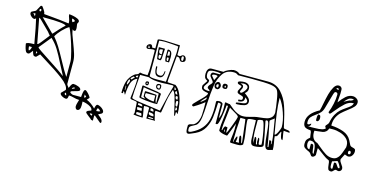

<svg xmlns="http://www.w3.org/2000/svg" viewBox="-103 -1552 4535 2304"><g transform="rotate(15 2165.0 -400.0)"><path d="M1127 120V184Q1121 184 1118 183L1104 180Q1104 180 1091 167Q1084 161 1065.5 147.5Q1047 134 1035.5 123Q1024 112 1024 107Q1024 94 1038 87Q1052 80 1063 77Q1074 74 1077 73V67Q1077 47 1052.5 30.5Q1028 14 996.5 4.5Q965 -5 948 -5Q948 1 949 12Q950 23 950 41Q950 108 911 108Q899 108 891.5 95.5Q884 83 884 70Q884 50 896 12Q901 -2 904 -13Q885 -13 866.5 -16.5Q848 -20 833 -24Q795 -34 774 -34Q771 -34 769.5 -20Q768 -6 763 4Q758 14 744 14Q724 14 697 -1Q670 -16 670 -34Q670 -39 671 -40L717 -87Q718 -87 718 -90Q718 -143 625.5 -213Q533 -283 387 -372Q335 -404 311 -420L271 -380L259 -379Q242 -379 234.5 -391.5Q227 -404 223 -419Q219 -434 217 -440Q213 -436 201 -420Q192 -407 184.5 -400Q177 -393 165 -393Q143 -393 132 -420Q121 -447 116.5 -470.5Q112 -494 111 -500Q115 -512 142 -516Q169 -520 199 -520H211L177 -707Q169 -745 161.5 -779.5Q154 -814 151 -827Q146 -818 142 -815.5Q138 -813 131 -813Q112 -813 91 -832.5Q70 -852 70 -870V-871Q70 -883 78 -889Q86 -895 102 -901Q111 -905 119.5 -909.5Q128 -914 131 -920L164 -980Q167 -985 169 -986Q171 -987 177 -987H184Q193 -978 212 -949.5Q231 -921 231 -904V-900L263 -897Q451 -881 544 -867L545 -880Q545 -891 541.5 -904Q538 -917 534 -928Q529 -940 525.5 -952.5Q522 -965 522 -976Q539 -976 572 -969.5Q605 -963 631 -950.5Q657 -938 657 -919Q657 -912 644 -890Q644 -879 647 -868Q651 -850 651 -831Q651 -799 635 -799Q626 -799 620 -802Q614 -805 611 -813Q610 -811 610 -807Q613 -781 624 -747.5Q635 -714 655 -664Q685 -586 701 -534Q717 -482 717 -433V-160Q717 -153 744 -120Q747 -125 754 -141Q761 -157 770 -169Q779 -181 789 -181Q817 -181 851 -167.5Q885 -154 885 -133Q885 -122 871 -115.5Q857 -109 828 -102Q803 -96 790 -91Q777 -86 777 -77Q777 -70 793 -61.5Q809 -53 817 -53H917Q918 -58 920 -82.5Q922 -107 928 -127Q934 -147 947 -147Q954 -147 971.5 -131Q989 -115 1003.5 -95.5Q1018 -76 1018 -70Q1018 -67 991 -40Q1053 -14 1104 40Q1105 37 1108 22.5Q1111 8 1117.5 -3Q1124 -14 1133 -14Q1147 -14 1168 -3.5Q1189 7 1204 23Q1219 39 1219 53Q1219 65 1210.5 72Q1202 79 1187 85Q1180 88 1175 91Q1170 94 1170 97Q1172 99 1201.5 123Q1231 147 1231 174Q1231 187 1220 187H1217L1137 120ZM165 -933Q165 -919 177 -919Q182 -919 185 -923Q188 -927 188 -933Q188 -940 185 -944.5Q182 -949 177 -949Q165 -949 165 -933ZM584 -893Q603 -904 611 -913Q605 -923 593 -929Q581 -935 570 -935Q570 -917 584 -893ZM131 -845V-879H103ZM384 -700H391Q396 -704 397 -707L451 -767Q463 -780 486.5 -804Q510 -828 517 -833Q488 -860 261 -860H224ZM244 -533Q244 -532 247 -532Q258 -532 283.5 -565Q309 -598 311 -600Q318 -611 338 -634L364 -667Q360 -671 347 -687Q334 -703 331 -707L301 -737Q205 -833 204 -833L185 -843ZM575 -425Q609 -362 633 -320.5Q657 -279 684 -240V-433Q684 -465 661 -552Q638 -639 608.5 -722.5Q579 -806 564 -827Q523 -803 481 -758.5Q439 -714 417 -673Q460 -623 493 -569Q526 -515 575 -425ZM438 -378Q499 -338 558 -298.5Q617 -259 637 -240Q638 -241 638 -243Q638 -246 635.5 -250Q633 -254 631 -260Q615 -288 571 -374Q523 -471 484 -534Q445 -597 391 -647L317 -556L271 -500Q270 -499 270 -497Q270 -490 311 -462Q352 -434 438 -378ZM164 -433H167Q176 -433 184 -451Q192 -469 192 -480H156Q156 -457 164 -433ZM257 -418Q262 -418 266.5 -422Q271 -426 271 -431V-433L257 -447ZM784 -120H791Q799 -123 817 -133V-142Q802 -142 795.5 -138Q789 -134 784 -120ZM952 -57Q967 -57 976 -71L952 -94ZM739 -25Q739 -41 727 -57Q721 -53 717 -47V-43Q717 -35 724 -30Q731 -25 739 -25ZM1136 62Q1167 62 1184 53Q1173 41 1165 33.5Q1157 26 1147 26Q1141 26 1138.5 38Q1136 50 1136 62ZM1100 129V108H1068Q1079 129 1100 129Z M1587 -33 1580 -160Q1579 -169 1568 -172.5Q1557 -176 1536 -178Q1515 -179 1504 -182.5Q1493 -186 1493 -196V-200Q1497 -237 1500 -258Q1501 -270 1507 -325.5Q1513 -381 1513 -430V-440Q1458 -417 1440.5 -359.5Q1423 -302 1420 -220H1413Q1412 -228 1405.5 -239.5Q1399 -251 1390 -253V-227H1371Q1371 -311 1389 -370Q1407 -429 1460 -473Q1474 -486 1492 -490Q1502 -493 1508 -497Q1514 -501 1520 -513Q1522 -518 1527 -520Q1545 -515 1558 -514Q1571 -513 1593 -513H1620Q1628 -558 1628 -657L1627 -820L1620 -827L1601 -828Q1590 -828 1572 -824Q1555 -819 1542 -819Q1519 -819 1519 -844Q1519 -858 1532.5 -869.5Q1546 -881 1561 -881Q1572 -881 1579 -870Q1586 -859 1587 -847H1627V-953Q1627 -967 1706 -967H1718Q1750 -967 1812 -963Q1872 -959 1903 -959V-840Q1903 -837 1915.5 -835Q1928 -833 1934 -833Q1939 -833 1950.5 -843.5Q1962 -854 1974 -854Q1992 -854 2003 -839Q2014 -824 2014 -803Q2014 -789 2001 -781Q1988 -773 1973 -773Q1961 -773 1955.5 -778Q1950 -783 1945 -794Q1939 -807 1931 -813.5Q1923 -820 1903 -820H1900Q1892 -736 1887 -674Q1884 -640 1880.5 -599.5Q1877 -559 1873 -527V-493Q1889 -493 1917 -490L1960 -487H1973Q2014 -461 2040 -403Q2066 -345 2077.5 -279Q2089 -213 2089 -157Q2081 -157 2077 -165.5Q2073 -174 2071 -174L2067 -172L2063 -170V-127H2053Q2049 -141 2046 -156.5Q2043 -172 2039 -188Q2019 -282 2000.5 -344Q1982 -406 1960 -420Q1938 -366 1927.5 -319.5Q1917 -273 1905 -196L1893 -127Q1891 -121 1887 -120H1884Q1868 -120 1853 -123Q1833 -125 1822 -125L1820 -107L1840 -20Q1848 -15 1848 -7H1740V-140Q1737 -142 1729 -144Q1721 -146 1713 -147L1675 -145Q1675 -122 1685 -74Q1686 -68 1690 -46Q1694 -24 1694 -5Q1616 -5 1580 -13V-20Q1581 -23 1583.5 -27Q1586 -31 1587 -33ZM1647 -947V-513Q1647 -492 1747 -492Q1769 -492 1778.5 -492.5Q1788 -493 1790 -493H1853L1887 -860V-940Q1887 -943 1813.5 -948.5Q1740 -954 1719 -954Q1703 -954 1675 -952Q1647 -950 1647 -947ZM1783 -874Q1833 -874 1833 -796Q1833 -780 1831 -752L1829 -727H1787Q1782 -727 1777 -749.5Q1772 -772 1772 -784L1773 -817V-867Q1777 -874 1783 -874ZM1664 -873H1740V-867L1738 -831Q1734 -747 1733 -747L1727 -727Q1725 -726 1720 -725.5Q1715 -725 1711 -725Q1694 -725 1687 -727Q1680 -729 1680 -733Q1664 -819 1664 -873ZM1560 -832Q1560 -851 1542 -862V-832ZM1720 -797V-856H1716Q1680 -856 1680 -841Q1680 -817 1687.5 -807Q1695 -797 1720 -797ZM1787 -800 1813 -807Q1814 -807 1814 -812Q1813 -821 1811 -834Q1809 -847 1807 -853H1787ZM1977 -786Q1987 -786 1987 -806V-817Q1987 -841 1974 -841Q1965 -841 1962 -835.5Q1959 -830 1959 -820V-816Q1959 -786 1977 -786ZM1689 -767Q1689 -740 1707 -740H1713Q1721 -764 1721 -787H1690ZM1791 -767Q1791 -752 1795 -745Q1799 -738 1813 -738V-780H1791ZM1693 -634Q1693 -644 1700 -647L1707 -640Q1707 -595 1717 -570.5Q1727 -546 1762 -546Q1787 -546 1795.5 -563.5Q1804 -581 1807 -613H1816Q1816 -526 1760 -526Q1721 -526 1707 -556Q1693 -586 1693 -631ZM1733 -160 1873 -140 1888 -200Q1931 -386 1953 -453Q1955 -457 1955 -460Q1955 -473 1940 -473Q1922 -473 1878 -471Q1842 -468 1803 -468Q1699 -468 1640 -493H1533L1528 -428Q1513 -272 1513 -203Q1513 -190 1619 -175.5Q1725 -161 1733 -160ZM1503 -452Q1514 -452 1514 -470Q1514 -477 1513 -480L1487 -467Q1487 -457 1503 -452ZM1973 -446Q1973 -426 1983 -426Q1988 -426 1991 -429.5Q1994 -433 1994 -437Q1994 -439 1986.5 -447Q1979 -455 1973 -460V-450ZM1447 -413 1480 -447Q1475 -452 1463 -454Q1460 -454 1433 -427V-423Q1433 -420 1438.5 -417Q1444 -414 1447 -413ZM1788 -447Q1804 -447 1809 -439Q1814 -431 1814 -413Q1814 -396 1808.5 -387.5Q1803 -379 1787 -379Q1772 -379 1762.5 -390Q1753 -401 1753 -417Q1753 -447 1788 -447ZM1643 -441Q1654 -441 1657.5 -436.5Q1661 -432 1661 -419Q1661 -393 1640 -393Q1631 -393 1625 -400Q1619 -407 1619 -417Q1619 -441 1643 -441ZM1793 -393Q1801 -393 1801 -414V-418Q1801 -426 1798.5 -429.5Q1796 -433 1787 -433Q1781 -433 1773.5 -427.5Q1766 -422 1766 -417Q1766 -405 1773.5 -399Q1781 -393 1793 -393ZM1640 -407Q1644 -408 1647 -413V-420Q1644 -424 1640 -427Q1636 -424 1633 -420V-413Q1636 -408 1640 -407ZM2017 -379Q2024 -379 2027 -380L2007 -420Q2006 -420 2000.5 -414Q1995 -408 1993 -407V-404Q1993 -393 2000 -386Q2007 -379 2017 -379ZM1413 -340Q1424 -360 1429 -371Q1434 -382 1434 -394Q1434 -401 1431 -404Q1428 -407 1420 -407Q1406 -384 1406 -359V-353Q1406 -341 1413 -340ZM1600 -380 1640 -374Q1833 -348 1833 -337V-333Q1833 -320 1828.5 -276Q1824 -232 1820 -207L1777 -206Q1750 -206 1671.5 -214.5Q1593 -223 1593 -233V-373ZM2042 -320V-330Q2042 -361 2027 -361Q2013 -361 2013 -350Q2013 -335 2020 -327.5Q2027 -320 2042 -320ZM1807 -217V-333L1660 -353Q1659 -354 1643 -356.5Q1627 -359 1620 -360H1613V-240Q1613 -237 1631 -235Q1649 -233 1657 -233H1667Q1661 -237 1651 -244Q1641 -251 1640 -253V-313Q1640 -321 1652 -321Q1656 -321 1658 -320.5Q1660 -320 1661 -320H1680L1736 -316Q1780 -314 1780 -313L1787 -307Q1787 -273 1791.5 -245Q1796 -217 1807 -217ZM1400 -273H1407V-320L1400 -327ZM2033 -280Q2033 -261 2038 -249.5Q2043 -238 2060 -238L2061 -271Q2061 -307 2047 -307Q2038 -307 2035.5 -304Q2033 -301 2033 -294V-288ZM1773 -226V-300H1660Q1656 -300 1654 -294.5Q1652 -289 1652 -275Q1652 -259 1674.5 -248Q1697 -237 1726 -231.5Q1755 -226 1773 -226ZM2047 -191Q2051 -191 2059 -193Q2067 -195 2067 -200Q2067 -208 2064.5 -217.5Q2062 -227 2060 -227H2047ZM1653 -133H1655Q1655 -151 1641 -156Q1627 -161 1604 -161H1600V-140Q1601 -139 1620.5 -136Q1640 -133 1653 -133ZM1801 -106Q1801 -126 1791 -133.5Q1781 -141 1760 -141V-113Q1762 -112 1778 -109.5Q1794 -107 1801 -106ZM1600 -107Q1601 -99 1603 -91Q1605 -83 1607 -80H1662Q1662 -90 1659 -101.5Q1656 -113 1653 -113H1599Q1599 -109 1600 -107ZM1800 -52H1815Q1815 -77 1798.5 -83Q1782 -89 1751 -89Q1751 -66 1764 -59Q1777 -52 1800 -52ZM1607 -27Q1607 -25 1635 -22.5Q1663 -20 1674 -19Q1674 -29 1670.5 -41Q1667 -53 1660 -53H1607ZM1820 -20V-27Q1820 -30 1803 -32Q1786 -34 1777 -34L1760 -33V-20Z M2243 -60Q2251 -70 2260 -74Q2269 -78 2282 -80Q2285 -81 2296 -83.5Q2307 -86 2316 -93Q2345 -115 2358.5 -151Q2372 -187 2374 -218.5Q2376 -250 2377 -310L2376 -380Q2341 -352 2296.5 -322.5Q2252 -293 2249 -293Q2229 -293 2229 -308Q2229 -315 2242.5 -330Q2256 -345 2290 -379Q2331 -418 2354 -444.5Q2377 -471 2377 -487Q2377 -491 2376 -493Q2368 -495 2342 -499.5Q2316 -504 2302 -516Q2288 -528 2288 -550L2289 -567L2329 -627V-633Q2302 -647 2294.5 -664.5Q2287 -682 2287 -713Q2287 -743 2300.5 -765Q2314 -787 2343 -787H2489Q2501 -802 2537 -819Q2573 -836 2603 -840H2606Q2629 -840 2646.5 -834Q2664 -828 2683 -813H3036Q3139 -813 3202.5 -743.5Q3266 -674 3297 -582Q3328 -490 3356 -358Q3359 -347 3363 -327Q3364 -320 3373 -317Q3382 -314 3398 -313Q3421 -311 3432.5 -306Q3444 -301 3445 -285Q3435 -285 3424 -286.5Q3413 -288 3407 -288Q3389 -291 3370 -291Q3370 -277 3373 -259.5Q3376 -242 3377 -237Q3385 -199 3385 -178Q3366 -178 3357.5 -213.5Q3349 -249 3349 -267L3343 -273Q3335 -259 3331 -250.5Q3327 -242 3325 -237Q3316 -217 3309 -209.5Q3302 -202 3284 -202Q3284 -176 3294 -128Q3295 -121 3299 -97.5Q3303 -74 3303 -53V-33Q3294 -33 3274 -27Q3255 -20 3242 -20Q3213 -20 3202 -68Q3191 -116 3184 -207Q3178 -284 3170 -322Q3162 -360 3143 -360Q3140 -360 3134.5 -356.5Q3129 -353 3129 -350V-347L3163 -180Q3166 -169 3171 -132Q3182 -71 3183 -67V-59Q3183 -38 3145 -29Q3107 -20 3075 -20Q3043 -20 3033 -44.5Q3023 -69 3023 -108V-133Q3021 -153 3018.5 -221Q3016 -289 3016 -327H2996Q2969 -327 2942.5 -322.5Q2916 -318 2916 -305Q2916 -275 2920.5 -240Q2925 -205 2930 -171Q2931 -164 2937 -120.5Q2943 -77 2943 -37V-7Q2929 15 2876 15H2860Q2783 15 2783 7Q2783 -25 2790 -72Q2791 -80 2794 -106Q2797 -132 2797 -153L2796 -227Q2790 -209 2760 -133Q2760 -133 2736 -73Q2735 -71 2733.5 -66Q2732 -61 2729.5 -60Q2727 -59 2723 -59Q2711 -59 2686 -64.5Q2661 -70 2641.5 -79Q2622 -88 2622 -99Q2622 -157 2635 -252Q2636 -263 2642 -312.5Q2648 -362 2648 -407H2629Q2629 -388 2621 -325Q2613 -262 2601 -211Q2589 -160 2576 -160H2559V-400Q2559 -408 2550.5 -411Q2542 -414 2533 -414Q2526 -414 2523 -413Q2519 -299 2510.5 -230Q2502 -161 2466.5 -94.5Q2431 -28 2356 7Q2353 8 2317.5 24Q2282 40 2273 40Q2253 40 2247.5 23Q2242 6 2242 -19V-27Q2242 -55 2243 -60ZM2275 14Q2284 14 2292.5 11Q2301 8 2303 7Q2382 -31 2424.5 -81.5Q2467 -132 2482.5 -194.5Q2498 -257 2498 -343Q2498 -366 2496 -420Q2501 -429 2510 -431.5Q2519 -434 2532 -434H2538Q2550 -434 2564.5 -427Q2579 -420 2579 -407V-233Q2605 -276 2605 -367Q2605 -393 2603 -433Q2605 -439 2609 -440H2612Q2620 -440 2634 -436Q2648 -432 2655 -432Q2660 -432 2663 -433Q2703 -399 2727.5 -380.5Q2752 -362 2784 -347.5Q2816 -333 2849 -333Q2873 -333 2896 -337.5Q2919 -342 2954 -352Q3000 -365 3016 -367Q3029 -369 3053 -371Q3104 -376 3136.5 -383.5Q3169 -391 3192.5 -413.5Q3216 -436 3216 -479Q3213 -494 3211.5 -512.5Q3210 -531 3209 -541L3197 -620Q3184 -711 3164.5 -742.5Q3145 -774 3080 -784Q3015 -794 2836 -794Q2694 -794 2669 -793Q2651 -806 2640.5 -810Q2630 -814 2610 -814Q2522 -814 2477.5 -749.5Q2433 -685 2419 -595Q2405 -505 2398 -363Q2393 -256 2385 -196.5Q2377 -137 2356 -107Q2349 -96 2337.5 -88Q2326 -80 2307 -71Q2284 -60 2273 -50.5Q2262 -41 2262 -27V-15Q2262 14 2275 14ZM2387 -518Q2387 -527 2383 -531.5Q2379 -536 2371 -540Q2370 -541 2365.5 -544Q2361 -547 2358 -551Q2355 -555 2355 -560Q2355 -579 2384 -608Q2387 -611 2392 -617.5Q2397 -624 2397 -627Q2397 -638 2391.5 -646.5Q2386 -655 2374 -668Q2361 -683 2355 -692.5Q2349 -702 2349 -714Q2349 -726 2357 -736.5Q2365 -747 2376 -747H2456L2463 -760Q2441 -765 2426.5 -766Q2412 -767 2385 -767Q2350 -767 2328.5 -757.5Q2307 -748 2307 -713Q2307 -687 2315 -672.5Q2323 -658 2349 -647L2350 -633Q2350 -621 2344.5 -611Q2339 -601 2329 -589Q2319 -576 2314 -566.5Q2309 -557 2309 -546Q2309 -518 2387 -518ZM2776 -479Q2814 -482 2835 -489Q2856 -496 2856 -516Q2856 -531 2840.5 -544.5Q2825 -558 2823 -560V-551Q2823 -519 2804 -506Q2785 -493 2749 -493V-513Q2755 -514 2770.5 -515Q2786 -516 2791.5 -522Q2797 -528 2797 -542Q2797 -555 2787.5 -560.5Q2778 -566 2759 -571Q2738 -576 2726.5 -583Q2715 -590 2715 -607L2716 -613L2743 -667V-670Q2743 -677 2737 -680Q2731 -683 2719 -686Q2705 -689 2697 -694Q2689 -699 2689 -710Q2689 -723 2715.5 -728.5Q2742 -734 2763 -734Q2797 -734 2817 -718Q2837 -702 2837 -669Q2837 -649 2828.5 -635Q2820 -621 2803 -607Q2834 -586 2855.5 -564.5Q2877 -543 2877 -517Q2877 -478 2835 -465.5Q2793 -453 2745 -453Q2729 -453 2729 -464Q2729 -471 2739.5 -473.5Q2750 -476 2776 -479ZM2407 -662 2436 -720Q2427 -725 2420.5 -726Q2414 -727 2402 -727Q2391 -727 2380 -723.5Q2369 -720 2369 -710V-707ZM2757 -599Q2765 -599 2779.5 -613.5Q2794 -628 2805.5 -646.5Q2817 -665 2817 -675Q2817 -694 2800.5 -704Q2784 -714 2763 -714Q2758 -713 2746 -711.5Q2734 -710 2723 -707Q2745 -700 2754 -693.5Q2763 -687 2763 -669Q2763 -656 2752 -638Q2742 -620 2742 -610Q2742 -599 2757 -599ZM3276 -220Q3277 -219 3279 -219Q3289 -219 3302.5 -241.5Q3316 -264 3326.5 -292Q3337 -320 3337 -328Q3337 -403 3303 -502Q3269 -601 3223 -660L3222 -643Q3222 -516 3276 -220ZM2551 -655Q2569 -655 2576.5 -648Q2584 -641 2584 -623Q2584 -607 2577 -600Q2570 -593 2554 -593Q2522 -593 2522 -620Q2522 -655 2551 -655ZM2466 -654Q2481 -654 2492 -639.5Q2503 -625 2503 -610Q2503 -595 2492.5 -580.5Q2482 -566 2467 -566Q2448 -566 2438 -578.5Q2428 -591 2428 -611Q2428 -626 2439.5 -640Q2451 -654 2466 -654ZM2547 -613Q2549 -611 2556 -611Q2562 -611 2565 -613Q2565 -630 2556 -633Q2547 -630 2547 -613ZM2466 -586Q2477 -586 2477 -604V-611Q2477 -627 2466 -627Q2458 -627 2453.5 -620.5Q2449 -614 2449 -607Q2449 -599 2453.5 -592.5Q2458 -586 2466 -586ZM2316 -373V-367Q2329 -373 2352.5 -393.5Q2376 -414 2376 -420V-440Q2366 -432 2341 -404Q2316 -376 2316 -373ZM3233 -53Q3238 -53 3241 -54Q3244 -55 3244 -62L3233 -138Q3249 -138 3254 -136Q3259 -134 3260.5 -123Q3262 -112 3263 -93Q3270 -95 3270 -106V-109Q3270 -142 3265 -182Q3260 -222 3254 -258Q3248 -294 3246 -304Q3234 -366 3229 -407Q3217 -395 3199 -384Q3187 -376 3181.5 -370.5Q3176 -365 3176 -360Q3190 -293 3208 -199Q3226 -105 3233 -53ZM2716 -93Q2720 -93 2758 -193Q2796 -293 2796 -307Q2796 -319 2775 -333.5Q2754 -348 2714 -370Q2706 -374 2693.5 -381.5Q2681 -389 2676 -393Q2673 -360 2669.5 -332.5Q2666 -305 2664 -283Q2656 -225 2652 -185Q2648 -145 2648 -107H2656Q2661 -130 2668 -145.5Q2675 -161 2682 -161Q2688 -161 2694.5 -158Q2701 -155 2709 -155V-93ZM3085 -75Q3089 -46 3093 -46Q3095 -46 3099 -48.5Q3103 -51 3103 -53Q3102 -58 3099.5 -66.5Q3097 -75 3096 -80L3098 -132Q3109 -132 3112.5 -121.5Q3116 -111 3117 -91Q3118 -70 3120.5 -61.5Q3123 -53 3132 -53H3136L3156 -60V-77Q3156 -97 3145.5 -166Q3135 -235 3120.5 -291Q3106 -347 3094 -347Q3055 -347 3036 -333V-238Q3036 -181 3040 -137.5Q3044 -94 3056 -53V-127L3063 -133Q3073 -130 3077.5 -115Q3082 -100 3085 -75ZM2816 -7H2823Q2823 -23 2828 -39.5Q2833 -56 2838.5 -67Q2844 -78 2846 -81Q2856 -81 2856 -64V-60Q2855 -51 2853 -36.5Q2851 -22 2849 -13H2889Q2876 -48 2876 -86Q2876 -100 2886 -100Q2894 -100 2900 -81.5Q2906 -63 2911 -35L2916 -13Q2923 -15 2923 -26V-29V-40Q2914 -101 2906 -183Q2893 -307 2889 -307H2829Q2816 -163 2816 -7ZM2680 -109Q2680 -93 2684 -93Q2689 -96 2689 -109Q2689 -117 2684 -125Q2680 -125 2680 -109Z M3819 -113Q3819 -103 3806 -91.5Q3793 -80 3783 -80Q3772 -80 3766.5 -85Q3761 -90 3754 -102Q3746 -116 3739 -120Q3721 -132 3706 -137Q3678 -150 3665 -163Q3652 -176 3652 -208Q3652 -240 3661 -255Q3670 -270 3699 -293Q3696 -303 3694 -326Q3693 -345 3690 -358Q3687 -371 3679 -380Q3629 -382 3607 -399.5Q3585 -417 3585 -463Q3585 -564 3726 -640Q3731 -654 3736.5 -680.5Q3742 -707 3744 -719Q3759 -797 3773.5 -851Q3788 -905 3812 -946Q3836 -987 3871 -987Q3888 -987 3900.5 -975.5Q3913 -964 3913 -947V-897Q3913 -880 3909 -844Q3908 -835 3907 -822.5Q3906 -810 3906 -793V-787Q3943 -839 3981.5 -873Q4020 -907 4067 -907Q4093 -907 4116.5 -890Q4140 -873 4140 -847Q4140 -816 4118.5 -792Q4097 -768 4050 -733Q4005 -699 3976 -672Q3947 -645 3926.5 -603.5Q3906 -562 3906 -507V-500Q3992 -495 4059.5 -470.5Q4127 -446 4159 -387L4186 -333Q4192 -322 4201.5 -317.5Q4211 -313 4225 -310Q4242 -307 4251 -299.5Q4260 -292 4260 -270Q4260 -241 4242 -217Q4224 -193 4196 -193H4193Q4161 -202 4153 -207L4119 -140V-134Q4119 -121 4125 -109.5Q4131 -98 4142 -83Q4154 -68 4160 -55.5Q4166 -43 4166 -30Q4166 -15 4154 -4Q4142 7 4126 7Q4121 6 4112.5 3.5Q4104 1 4099 0H4096Q4086 0 4073 15Q4065 24 4058.5 29Q4052 34 4043 34Q4015 34 4007 16Q3999 -2 3996 -39Q3994 -74 3986 -87Q3985 -88 3966.5 -96.5Q3948 -105 3946 -107Q3923 -121 3847 -178L3826 -193H3819ZM3853 -940 3879 -933Q3880 -934 3880 -937Q3880 -944 3876.5 -949Q3873 -954 3867 -954Q3852 -954 3852 -943Q3852 -940 3853 -940ZM3669 -451Q3669 -439 3658.5 -429.5Q3648 -420 3633 -420Q3653 -418 3681 -418L3720 -419Q3835 -419 3853 -453Q3844 -458 3841.5 -462Q3839 -466 3839 -473Q3839 -481 3845 -487.5Q3851 -494 3853 -496Q3870 -513 3873 -527Q3885 -590 3909 -632.5Q3933 -675 3959 -698.5Q3985 -722 4025 -749Q4058 -771 4075.5 -787Q4093 -803 4099 -827H4093Q4041 -827 3994 -785Q3947 -743 3893 -676Q3879 -659 3868 -646Q3857 -633 3852 -633Q3845 -633 3841 -635.5Q3837 -638 3833 -647Q3854 -700 3867 -761Q3880 -822 3880 -875Q3880 -901 3855 -901Q3845 -901 3839.5 -891.5Q3834 -882 3831 -870.5Q3828 -859 3826 -853L3779 -687Q3768 -646 3746.5 -622.5Q3725 -599 3689 -574Q3653 -549 3636 -527.5Q3619 -506 3619 -466V-465Q3619 -454 3621.5 -448Q3624 -442 3633 -442Q3640 -442 3650 -447.5Q3660 -453 3667 -460Q3669 -454 3669 -451ZM3973 -813Q3980 -818 4039 -847Q4050 -847 4060.5 -851.5Q4071 -856 4077.5 -860.5Q4084 -865 4086 -867Q4085 -874 4070 -874H4063Q4037 -874 4017.5 -858Q3998 -842 3973 -813ZM3719 -587H3729Q3744 -587 3748.5 -576Q3753 -565 3753 -546Q3753 -532 3746 -519Q3739 -506 3726 -506Q3717 -506 3714.5 -510.5Q3712 -515 3712 -524V-532Q3712 -551 3713 -561Q3714 -571 3719 -587ZM3844 -216Q3895 -173 3933 -149.5Q3971 -126 4015 -126Q4050 -126 4072 -144Q4094 -162 4106.5 -188Q4119 -214 4134 -258L4146 -293L4147 -317Q4147 -365 4113.5 -397.5Q4080 -430 4031 -445.5Q3982 -461 3936 -461L3893 -460Q3882 -431 3865 -417Q3848 -403 3827.5 -399Q3807 -395 3772 -392L3726 -387L3725 -363Q3725 -322 3743.5 -293Q3762 -264 3799 -253Q3826 -232 3844 -216ZM4183 -241Q4183 -221 4199 -221Q4206 -221 4211 -227Q4216 -233 4216 -241Q4216 -251 4211 -257.5Q4206 -264 4199 -264Q4183 -264 4183 -241ZM3766 -168Q3769 -141 3773 -128.5Q3777 -116 3788 -116V-120Q3788 -178 3775 -219.5Q3762 -261 3716 -261Q3698 -261 3691.5 -247.5Q3685 -234 3685 -216Q3685 -194 3695 -175Q3705 -156 3726 -156V-220Q3726 -227 3739 -227Q3754 -227 3759 -211.5Q3764 -196 3766 -168ZM4024 -46Q4024 0 4043 0H4046Q4049 -1 4051 -3.5Q4053 -6 4053 -7V-73Q4053 -81 4066 -81Q4076 -81 4082 -74.5Q4088 -68 4096 -54Q4104 -40 4110.5 -33.5Q4117 -27 4126 -27Q4128 -27 4130.5 -29.5Q4133 -32 4133 -33Q4133 -47 4114 -77Q4095 -107 4086 -107L4026 -87L4025 -66Z"/></g></svg>

Font: Krikikrak Dingbats
Style: Regular
Weight: 400
Designer: Jenny du Carrois
Foundry: bBox Type GmbH
Version: Version 1.001